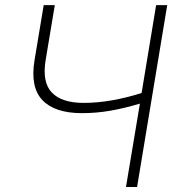

<svg xmlns="http://www.w3.org/2000/svg" viewBox="-20 -748 692 768"><path d="M154.8 -727.5H199.2L162.6 -507.8Q147.9 -418.9 187.5 -377.7Q227.1 -336.4 314.5 -336.4Q369.6 -336.4 429 -346.9Q488.3 -357.4 546.4 -376L604.5 -727.5H648.9L528.3 0H483.9L539.6 -333.5Q475.6 -314.5 419.9 -304.9Q364.3 -295.4 308.1 -295.4Q199.2 -295.4 149.7 -347.4Q100.1 -399.4 118.2 -507.8Z"/></svg>

Font: Inter Display Extra Light
Style: Italic
Weight: 200
Italic angle: -9.39999°
Designer: Rasmus Andersson
Foundry: rsms
Version: Version 4.000;git-4fc901f